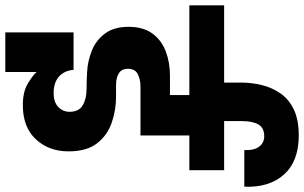

<svg xmlns="http://www.w3.org/2000/svg" viewBox="-252 -830 1145 723"><g transform="rotate(90 320.5 -468.5)"><path d="M81 84V-173H222Q225 -138 247.5 -118Q270 -98 309 -98Q344 -98 362 -115.5Q380 -133 380 -158Q380 -193 355.5 -207.5Q331 -222 293 -222Q278 -222 262.5 -222.5Q247 -223 230 -224Q190 -226 150.5 -241.5Q111 -257 85.5 -291Q60 -325 60 -380Q60 -435 85 -469.5Q110 -504 152 -520Q194 -536 244 -536H317V-609H-21V-740H600V-609H469V-425H284Q259 -425 238.5 -415Q218 -405 218 -378Q218 -354 235 -343.5Q252 -333 279 -333H323Q374 -333 421.5 -316.5Q469 -300 499 -261Q529 -222 529 -154Q529 -80 483.5 -31Q438 18 355 18Q305 18 274 -0.5Q243 -19 230 -34V84ZM270 -715V-804Q270 -844 279.5 -882.5Q289 -921 311 -952.5Q333 -984 371.5 -1002.5Q410 -1021 469 -1021Q566 -1021 616 -965.5Q666 -910 662 -816H524Q526 -852 511.5 -871.5Q497 -891 472 -891Q441 -891 428 -869.5Q415 -848 415 -806V-715Z"/></g></svg>

Font: Poppins
Style: Bold
Weight: 700
Designer: Ninad Kale (Devanagari), Jonny Pinhorn (Latin)
Version: Version 5.002